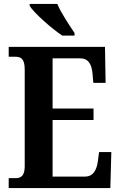

<svg xmlns="http://www.w3.org/2000/svg" viewBox="-20 -951 610 971"><path d="M295 -771H357V-784C332 -822 288 -886 270 -931H130V-921C152 -886 240 -807 295 -771ZM24 0H538L543 -182H481L475 -136C469 -92 452 -58 410 -58H246V-344H453V-402H246V-656H385C427 -656 444 -626 448 -578L452 -532H514L511 -714H24V-664H57C84 -664 105 -656 105 -600V-110C105 -63 87 -50 59 -50H24Z"/></svg>

Font: Noto Serif Thai Condensed
Style: Bold
Weight: 700
Width: 3
Designer: Monotype Design Team
Foundry: Monotype Imaging Inc.
Version: Version 2.002